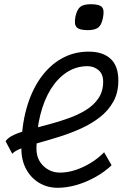

<svg xmlns="http://www.w3.org/2000/svg" viewBox="-20 -877 640 911"><path d="M474 -154.5 509.5 -93Q476 -61 432.5 -36.8Q389 -12.5 342.8 0.8Q296.5 14 254 14Q204.5 14 165.5 -9.5Q126.5 -33 104 -74.8Q81.5 -116.5 81.5 -170.5Q81.5 -273.5 104.5 -358Q127.5 -442.5 170 -503.8Q212.5 -565 271 -598.5Q329.5 -632 401 -632Q467.5 -632 504.5 -598.2Q541.5 -564.5 541.5 -495Q541.5 -437 517.5 -394.2Q493.5 -351.5 453.5 -320.5Q413.5 -289.5 364.2 -267.2Q315 -245 264 -229Q213 -213 166.5 -200Q120 -187 86 -174.8Q52 -162.5 38 -147.5L6.5 -207Q19 -225.5 49.8 -238.8Q80.5 -252 122.8 -263.2Q165 -274.5 212.2 -287Q259.5 -299.5 305 -315.8Q350.5 -332 387.8 -355Q425 -378 447.2 -410.8Q469.5 -443.5 469.5 -489.5Q469.5 -525.5 447.5 -544.2Q425.5 -563 395 -563Q342.5 -563 298.2 -534.8Q254 -506.5 221.5 -454.8Q189 -403 171 -331Q153 -259 153 -171.5Q153 -121 186 -89.5Q219 -58 265 -58Q300 -58 337.8 -70.2Q375.5 -82.5 411.2 -104.5Q447 -126.5 474 -154.5ZM396 -734Q355.5 -734 343 -748.5Q330.5 -763 338.5 -800.5Q346 -833 361.5 -845Q377 -857 411 -857Q452 -857 464.2 -842.8Q476.5 -828.5 468 -790.5Q461.5 -758 445.8 -746Q430 -734 396 -734Z"/></svg>

Font: Victor Mono Thin
Style: Italic
Weight: 100
Italic angle: -12°
Monospace: yes
Designer: Rune Bjørnerås
Version: Version 1.561;gftools[0.9.30]